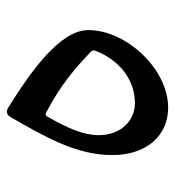

<svg xmlns="http://www.w3.org/2000/svg" viewBox="5 -489 511 561"><g transform="rotate(-90 260.5 -208.5)"><path d="M226.6 27.3C338.9 27.3 453.1 -94.7 453.1 -206C453.1 -290.5 326.7 -377.4 225.1 -440.9C221.7 -442.9 218.3 -443.8 214.8 -443.8C209 -443.8 203.1 -440.4 199.7 -434.6C137.7 -327.1 87.9 -238.3 87.9 -135.7C87.9 -38.1 142.6 27.3 226.6 27.3ZM239.7 -69.8C186.5 -69.8 146 -113.3 146 -175.3C146 -220.2 166.5 -266.6 200.7 -326.2C202.6 -329.1 204.6 -330.6 207 -330.6C208.5 -330.6 210.4 -330.1 212.9 -328.6C292.5 -287.1 341.3 -245.1 390.6 -197.7C392.6 -195.8 393.6 -193.3 393.6 -190.4C393.6 -189 393.6 -187 392.6 -185C365.2 -113.7 306.6 -69.8 239.8 -69.8Z"/></g></svg>

Font: Pfont
Style: Regular
Weight: 400
Designer: Damoon Khanjanzadeh
Foundry: pfont
Version: Version 1.000;PS 000.300;hotconv 1.0.88;makeotf.lib2.5.64775